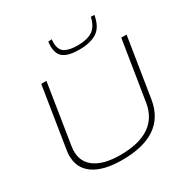

<svg xmlns="http://www.w3.org/2000/svg" viewBox="-204 -1096 1246 1280"><g transform="rotate(-30 418.5 -456.0)"><path d="M373 10Q232 10 156 -41.5Q80 -93 80 -191Q80 -202 81 -212Q82 -222 85 -240L158 -700H198L125 -238Q109 -135 176 -80Q243 -25 379 -25Q666 -25 701 -242L774 -700H815L742 -241Q701 10 373 10ZM493 -770Q414 -770 375.5 -796.5Q337 -823 337 -888Q337 -907 340 -921L368 -922Q366 -914 366 -906Q366 -898 366 -890Q368 -838 402 -819Q436 -800 498 -800Q571 -800 612 -827Q653 -854 668 -922L695 -921Q679 -833 628 -801.5Q577 -770 493 -770Z"/></g></svg>

Font: Georama Extended ExtraLight
Style: Italic
Weight: 200
Width: 7
Italic angle: -9°
Designer: Jean-Baptiste Levee
Foundry: Production Type
Version: Version 1.000